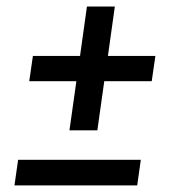

<svg xmlns="http://www.w3.org/2000/svg" viewBox="-20 -563 534 583"><path d="M396.6 0H23.9L35 -77.7H407.6ZM244 -543.2H328.7L307.7 -393.1H451.8L440.7 -316.4H296.6L275.6 -167.3H190.9L211.9 -316.4H68.8L79.9 -393.1H223Z"/></svg>

Font: Fira Sans Variable
Style: Italic
Weight: 397
Italic angle: -8°
Designer: Carrois Corporate & Edenspiekermann AG
Foundry: Carrois Corporate GbR & Edenspiekermann AG
Version: Version 4.202